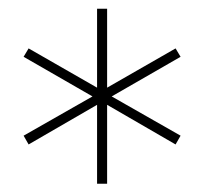

<svg xmlns="http://www.w3.org/2000/svg" viewBox="-20 -748 478 449"><path d="M207 -318.4H230.5V-502.9L390.6 -410.2L402.3 -430.7L241.2 -522.5L402.3 -615.2L390.6 -634.8L230.5 -543V-727.5H207V-543L46.9 -634.8L35.2 -615.2L196.3 -522.5L35.2 -430.7L46.9 -410.2L207 -502.9Z"/></svg>

Font: Raveo Display Display Thin
Style: Regular
Weight: 100
Designer: Jakub Foglar, Rasmus Andersson (Inter)
Foundry: Jakubfoglar.com
Version: Version 1.100;Glyphs 3.2.3 (3260)